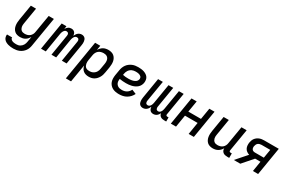

<svg xmlns="http://www.w3.org/2000/svg" viewBox="106 -1705 4587 3105"><g transform="rotate(30 2400.0 -152.5)"><path d="M215 223Q190 223 165.5 220.5Q141 218 118 211.5Q95 205 74 194Q53 183 38 165.5Q23 148 16.5 124.5Q10 101 14 76H110Q108 89 114 99.5Q120 110 129 117Q138 124 149 128.5Q160 133 172 135Q184 137 196.5 138Q209 139 222 139Q238 139 255 136Q272 133 287.5 124.5Q303 116 316 103.5Q329 91 338 76Q347 61 352 45Q357 29 360 12L376 -85Q363 -64 346 -45.5Q329 -27 307.5 -14.5Q286 -2 262.5 3Q239 8 216 8Q187 8 160 0.5Q133 -7 113 -24.5Q93 -42 81 -66Q69 -90 64.5 -117.5Q60 -145 61 -173.5Q62 -202 67 -231L115 -520H212L162 -217Q159 -200 158 -182.5Q157 -165 160.5 -149Q164 -133 172 -118.5Q180 -104 192.5 -94Q205 -84 221.5 -80Q238 -76 255 -76Q279 -76 303 -82.5Q327 -89 347 -105.5Q367 -122 378.5 -145Q390 -168 393 -192L448 -520H545L454 26Q450 53 440.5 80Q431 107 414 130.5Q397 154 373.5 173Q350 192 323.5 203Q297 214 269.5 218.5Q242 223 215 223Z M605 0 691 -520H780L771 -464Q779 -478 789.5 -490Q800 -502 813 -511Q826 -520 841 -524Q856 -528 870 -528Q888 -528 904 -522Q920 -516 931 -503.5Q942 -491 947.5 -475Q953 -459 954 -442Q962 -459 972 -475Q982 -491 996.5 -503.5Q1011 -516 1029 -522Q1047 -528 1064 -528H1065Q1082 -528 1097.5 -522Q1113 -516 1124 -504.5Q1135 -493 1140.5 -477.5Q1146 -462 1148 -445Q1150 -428 1149 -411Q1148 -394 1145 -376L1083 0H994L1058 -391Q1060 -402 1059 -413Q1058 -424 1053 -433Q1048 -442 1037.5 -446.5Q1027 -451 1016 -451Q1007 -451 997 -447Q987 -443 980 -435.5Q973 -428 967.5 -419Q962 -410 958 -400.5Q954 -391 951.5 -381Q949 -371 947 -361L888 0H800L864 -391Q866 -402 865 -413Q864 -424 858.5 -433Q853 -442 843 -446.5Q833 -451 822 -451Q812 -451 802.5 -447Q793 -443 786 -435.5Q779 -428 773.5 -419Q768 -410 764 -400.5Q760 -391 757.5 -381Q755 -371 753 -361L694 0Z M1193 215 1315 -520H1412L1398 -434Q1410 -455 1428 -474Q1446 -493 1467.5 -505.5Q1489 -518 1513.5 -523Q1538 -528 1561 -528Q1590 -528 1617.5 -520.5Q1645 -513 1665.5 -496Q1686 -479 1699 -455Q1712 -431 1717 -403.5Q1722 -376 1720.5 -347Q1719 -318 1715 -289L1698 -189Q1694 -165 1687 -140.5Q1680 -116 1667 -93Q1654 -70 1636.5 -50.5Q1619 -31 1596 -17Q1573 -3 1548 2.5Q1523 8 1498 8Q1470 8 1443.5 1Q1417 -6 1396 -22.5Q1375 -39 1362.5 -63Q1350 -87 1345 -114L1290 215ZM1459 -76Q1476 -76 1493 -79Q1510 -82 1526.5 -90Q1543 -98 1556.5 -110Q1570 -122 1580 -137.5Q1590 -153 1595.5 -169.5Q1601 -186 1603 -203L1620 -303Q1623 -320 1623.5 -337.5Q1624 -355 1620.5 -371.5Q1617 -388 1608.5 -402.5Q1600 -417 1586.5 -426.5Q1573 -436 1556 -440Q1539 -444 1522 -444Q1498 -444 1473 -437.5Q1448 -431 1428 -415Q1408 -399 1396 -375.5Q1384 -352 1380 -328L1363 -228Q1360 -210 1359 -191.5Q1358 -173 1361.5 -155.5Q1365 -138 1372.5 -122.5Q1380 -107 1393.5 -96Q1407 -85 1424 -80.5Q1441 -76 1459 -76Z M2063 8Q2031 8 1999.5 2.5Q1968 -3 1941.5 -17Q1915 -31 1895 -54Q1875 -77 1865 -105.5Q1855 -134 1854.5 -166.5Q1854 -199 1859 -231L1876 -331Q1880 -358 1890 -385Q1900 -412 1917 -436Q1934 -460 1958 -478.5Q1982 -497 2009 -508.5Q2036 -520 2063.5 -524Q2091 -528 2119 -528Q2146 -528 2173 -525Q2200 -522 2224.5 -514Q2249 -506 2271 -492Q2293 -478 2307.5 -457.5Q2322 -437 2326 -410.5Q2330 -384 2326 -356Q2322 -331 2309 -306Q2296 -281 2274.5 -262.5Q2253 -244 2228 -232.5Q2203 -221 2177 -214.5Q2151 -208 2124.5 -205.5Q2098 -203 2073 -203Q2042 -203 2011.5 -205.5Q1981 -208 1952 -213Q1949 -195 1949.5 -176.5Q1950 -158 1956 -141Q1962 -124 1973.5 -111Q1985 -98 2000 -89.5Q2015 -81 2033.5 -78Q2052 -75 2070 -75Q2092 -75 2114 -80Q2136 -85 2155.5 -96.5Q2175 -108 2190.5 -125.5Q2206 -143 2216 -164L2297 -131Q2282 -99 2256.5 -71Q2231 -43 2199.5 -25Q2168 -7 2132.5 0.5Q2097 8 2063 8ZM2073 -286Q2088 -286 2104 -287.5Q2120 -289 2136 -292Q2152 -295 2167 -300.5Q2182 -306 2196.5 -315.5Q2211 -325 2220 -339Q2229 -353 2232 -369Q2234 -383 2230.5 -395.5Q2227 -408 2218 -417Q2209 -426 2197 -431.5Q2185 -437 2172.5 -440Q2160 -443 2146 -444Q2132 -445 2118 -445Q2101 -445 2083.5 -442Q2066 -439 2049.5 -431.5Q2033 -424 2018.5 -411.5Q2004 -399 1994 -384Q1984 -369 1978 -352Q1972 -335 1969 -317L1966 -296Q1991 -290 2018 -288Q2045 -286 2073 -286Z M2508 8Q2491 8 2475.5 2Q2460 -4 2449 -15.5Q2438 -27 2432.5 -42.5Q2427 -58 2425.5 -75Q2424 -92 2425 -109Q2426 -126 2429 -144L2491 -520H2580L2515 -129Q2513 -118 2514.5 -107Q2516 -96 2521 -87Q2526 -78 2536 -73.5Q2546 -69 2557 -69Q2566 -69 2576 -73Q2586 -77 2593.5 -84.5Q2601 -92 2606.5 -101Q2612 -110 2615.5 -119.5Q2619 -129 2621.5 -139Q2624 -149 2626 -159L2686 -520H2774L2709 -129Q2707 -118 2708.5 -107Q2710 -96 2715.5 -87Q2721 -78 2730.5 -73.5Q2740 -69 2751 -69Q2761 -69 2770.5 -73Q2780 -77 2787.5 -84.5Q2795 -92 2800.5 -101Q2806 -110 2809.5 -119.5Q2813 -129 2815.5 -139Q2818 -149 2820 -159L2880 -520H2969L2899 -99Q2898 -93 2898.5 -87Q2899 -81 2903 -77Q2907 -73 2912 -71Q2917 -69 2923 -69H2947V8H2910Q2892 8 2874.5 4.5Q2857 1 2842.5 -8.5Q2828 -18 2819 -33Q2810 -48 2808 -66Q2800 -51 2790 -37Q2780 -23 2766 -12.5Q2752 -2 2735.5 3Q2719 8 2703 8Q2685 8 2669 2Q2653 -4 2642.5 -16.5Q2632 -29 2626.5 -45Q2621 -61 2620 -78Q2612 -61 2602 -45Q2592 -29 2577 -16.5Q2562 -4 2544 2Q2526 8 2509 8Z M3029 0 3115 -520H3212L3177 -310H3413L3448 -520H3545L3459 0H3362L3399 -226H3163L3126 0Z M3816 8Q3787 8 3760 0.5Q3733 -7 3713 -24.5Q3693 -42 3681 -66Q3669 -90 3664.5 -117.5Q3660 -145 3661 -173.5Q3662 -202 3667 -231L3715 -520H3812L3762 -217Q3759 -200 3758 -182.5Q3757 -165 3760.5 -149Q3764 -133 3772 -118.5Q3780 -104 3792.5 -94Q3805 -84 3821.5 -80Q3838 -76 3855 -76Q3879 -76 3903 -82.5Q3927 -89 3947 -105.5Q3967 -122 3978.5 -145Q3990 -168 3993 -192L4048 -520H4145L4076 -106Q4075 -100 4076 -94Q4077 -88 4080.5 -83.5Q4084 -79 4089.5 -77.5Q4095 -76 4101 -76H4124V8H4087Q4065 8 4044.5 3.5Q4024 -1 4008 -13.5Q3992 -26 3983.5 -45.5Q3975 -65 3977 -87Q3964 -65 3947 -46.5Q3930 -28 3908.5 -15.5Q3887 -3 3863 2.5Q3839 8 3816 8Z M4205 0 4378 -197Q4352 -205 4329.5 -221Q4307 -237 4294.5 -261Q4282 -285 4279.5 -314Q4277 -343 4282 -372Q4286 -393 4293.5 -414Q4301 -435 4315 -453Q4329 -471 4347.5 -484.5Q4366 -498 4387 -506Q4408 -514 4429.5 -517Q4451 -520 4472 -520H4745L4659 0H4562L4593 -191H4493L4326 0ZM4442 -275H4607L4634 -436H4472Q4456 -436 4439 -431.5Q4422 -427 4408.5 -416.5Q4395 -406 4387.5 -390Q4380 -374 4377 -358Q4374 -342 4376 -326Q4378 -310 4387 -297.5Q4396 -285 4411 -280Q4426 -275 4442 -275Z"/></g></svg>

Font: Iosevka Medium Extended
Style: Italic
Weight: 500
Width: 7
Italic angle: -9°
Monospace: yes
Designer: Belleve Invis
Foundry: Belleve Invis
Version: Version 32.5.0; ttfautohint (v1.8.4)